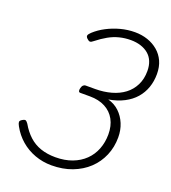

<svg xmlns="http://www.w3.org/2000/svg" viewBox="-195 -1273 1281 1435"><g transform="rotate(20 445.0 -555.5)"><path d="M381 19Q312 19 249 -4Q186 -27 136.5 -69.5Q87 -112 54 -172Q43 -192 43 -203Q43 -214 60 -224Q78 -235 86.5 -231.5Q95 -228 106 -212Q137 -158 177.5 -121Q218 -84 270.5 -66Q323 -48 388 -48Q462 -48 520.5 -70Q579 -92 620 -132Q661 -172 682 -226.5Q703 -281 703 -344Q703 -411 676 -460.5Q649 -510 598 -537Q547 -564 476 -564H399Q390 -564 386.5 -572Q383 -580 387 -596Q391 -613 399.5 -621Q408 -629 417 -629H494Q562 -629 621 -645.5Q680 -662 723 -694.5Q766 -727 790.5 -776Q815 -825 815 -888Q815 -931 801.5 -964Q788 -997 762 -1019Q736 -1041 700 -1052.5Q664 -1064 621 -1064Q574 -1064 530.5 -1053Q487 -1042 446 -1019Q405 -996 362 -962Q346 -948 335.5 -948.5Q325 -949 311 -963Q299 -975 301.5 -985.5Q304 -996 322 -1013Q360 -1048 410 -1074Q460 -1100 516 -1115Q572 -1130 630 -1130Q684 -1130 731 -1114Q778 -1098 814 -1067.5Q850 -1037 870 -993Q890 -949 890 -891Q890 -834 872.5 -784Q855 -734 820.5 -694.5Q786 -655 734 -628Q682 -601 613 -589Q665 -575 702 -540Q739 -505 759.5 -455.5Q780 -406 780 -348Q780 -270 751.5 -203Q723 -136 670.5 -86.5Q618 -37 544.5 -9Q471 19 381 19Z"/></g></svg>

Font: Playwrite CU Light
Style: Regular
Weight: 300
Designer: Veronika Burian, José Scaglione
Foundry: TypeTogether
Version: Version 1.002